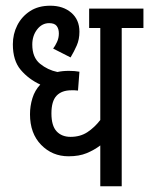

<svg xmlns="http://www.w3.org/2000/svg" viewBox="-20 -652 522 672"><path d="M482 -554H406V0H331V-143Q310 -127 283.5 -116Q257 -105 220 -105Q163 -105 124 -145Q85 -185 85 -252Q85 -281 93.5 -308.5Q102 -336 121 -356Q80 -375 52.5 -407.5Q25 -440 25 -497Q25 -533 40.5 -563.5Q56 -594 85 -613Q114 -632 156 -632Q201 -632 229.5 -607.5Q258 -583 258 -541Q258 -514 248.5 -492.5Q239 -471 227 -451L166 -482Q173 -491 179.5 -505Q186 -519 186 -535Q186 -551 178.5 -561Q171 -571 152 -571Q127 -571 110 -549Q93 -527 93 -496Q93 -451 120 -429Q147 -407 181 -400Q199 -404 221 -404Q242 -404 258 -401L253 -335Q247 -336 241 -336Q235 -336 230 -336Q196 -336 178 -317Q160 -298 160 -255Q160 -212 178 -192.5Q196 -173 227 -173Q261 -173 286 -189.5Q311 -206 331 -232V-554H292V-622H482Z"/></svg>

Font: Noto Sans ExtraCondensed
Style: Regular
Weight: 400
Width: 2
Designer: Monotype Design Team
Foundry: Monotype Imaging Inc.
Version: Version 2.013; ttfautohint (v1.8.4.7-5d5b)